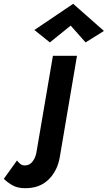

<svg xmlns="http://www.w3.org/2000/svg" viewBox="-162 -752 564 1005"><path d="M208 -618 286 -530 382 -590 221 -732 18 -595 99 -530ZM-73 88 -142 184Q-124 202 -97.5 217.5Q-71 233 -32 233Q45 234 92 188Q139 142 151 70L241 -460H115L30 38Q26 69 10 91.5Q-6 114 -32 114Q-45 114 -54.5 107Q-64 100 -73 88Z"/></svg>

Font: Jost* 600 Semi Italic
Style: Italic
Weight: 600
Italic angle: -10°
Version: Version 3.200; ttfautohint (v0.97) -l 8 -r 50 -G 200 -x 14 -